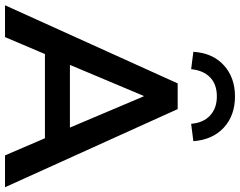

<svg xmlns="http://www.w3.org/2000/svg" viewBox="-118 -862 979 784"><g transform="rotate(90 372.0 -469.5)"><path d="M1 0 320 -705H425L744 0H614L529 -198L583 -163H161L215 -198L131 0ZM371 -566 231 -233 205 -265H539L514 -233L373 -566ZM262 -760 191 -769Q196 -848 246 -893.5Q296 -939 373 -939Q451 -939 500.5 -893.5Q550 -848 556 -769L485 -760Q481 -810 451 -837.5Q421 -865 373 -865Q324 -865 295.5 -837.5Q267 -810 262 -760Z"/></g></svg>

Font: Nunito Sans 12pt ExtraLight
Style: Regular
Weight: 200
Version: Version 3.101;gftools[0.9.27]